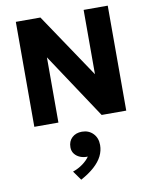

<svg xmlns="http://www.w3.org/2000/svg" viewBox="-112 -782 1003 1261"><g transform="rotate(-10 389.0 -152.0)"><path d="M82.4 0V-700H246.4L534.6 -271V-700H695.4V0H531.4L243.1 -435V0ZM325.6 395.5 281.8 333.8Q318.9 321.2 348.7 299.2Q378.5 277.2 394.4 253.5Q367.1 254.9 343.9 245.5Q320.6 236.1 306.5 217.7Q292.4 199.2 292.4 174Q292.4 133.6 318 109.7Q343.6 85.8 384.2 85.8Q429.2 85.8 458.2 115.4Q487.1 145.1 487.1 192.5Q487.1 230.5 469.6 265.8Q452 301 416.2 333.3Q380.4 365.6 325.6 395.5Z"/></g></svg>

Font: Geologica Thin
Style: Regular
Weight: 100
Version: Version 1.010;gftools[0.9.28]